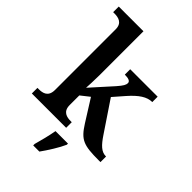

<svg xmlns="http://www.w3.org/2000/svg" viewBox="-285 -863 1187 1187"><g transform="rotate(45 308.5 -269.5)"><path d="M17 0H317V-49H308C274 -49 233 -57 233 -115V-199L290 -244L380 -101C436 -13 468 0 603 0H617V-49H614C576 -49 547 -78 511 -132L378 -330L440 -401C492 -460 535 -489 581 -489V-536H341V-489C374 -489 392 -482 392 -465C392 -451 384 -435 354 -401L229 -262C230 -268 233 -341 233 -376V-760H17V-711H28C62 -711 103 -703 103 -647V-117C103 -57 63 -49 28 -49H17ZM250 208V221H304C335 178 376 113 394 71V61H285C277 106 262 167 250 208Z"/></g></svg>

Font: Noto Serif Ethiopic SemiBold
Style: Regular
Weight: 600
Designer: Monotype Design Team
Foundry: Monotype Imaging Inc.
Version: Version 2.102